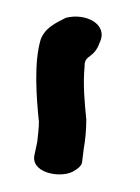

<svg xmlns="http://www.w3.org/2000/svg" viewBox="-20 -129 165 227"><path d="M21 53C15 75 50 82 66 74C71 71 76 68 77 63L79 47C81 36 82 24 82 13V12C80 -8 78 -29 80 -50V-51C80 -65 91 -59 98 -79C108 -100 82 -114 58 -108C46 -102 33 -96 28 -82C20 -55 23 -14 26 15C26 22 25 30 24 39Z"/></svg>

Font: Stray Cat
Style: BdCn
Weight: 700
Version: Version 1.0